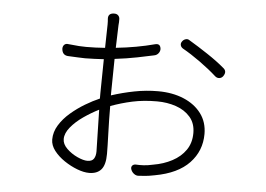

<svg xmlns="http://www.w3.org/2000/svg" viewBox="-49 -681 1097 791"><g transform="rotate(5 500.0 -285.5)"><path d="M680 -526Q685 -534 694 -537Q703 -540 710 -535Q747 -513 788.5 -485.5Q830 -458 858 -434Q877 -420 862 -399Q856 -391 846.5 -390Q837 -389 829 -396Q799 -423 760 -451Q721 -479 687 -498Q679 -503 677 -511Q675 -519 680 -526ZM365 -217Q333 -201 302 -179.5Q271 -158 250.5 -133Q230 -108 230 -84Q230 -63 249 -44.5Q268 -26 293 -14.5Q318 -3 335 -3Q354 -3 361.5 -14.5Q369 -26 369 -45ZM192 -454Q192 -465 198.5 -471Q205 -477 216 -475Q244 -472 259.5 -471Q275 -470 289 -470Q328 -470 367 -473L369 -570Q369 -586 368 -592Q366 -617 393 -617Q404 -617 410 -610Q416 -603 415 -592Q415 -587 415 -583Q415 -579 414 -571L411 -477Q497 -486 572 -506Q593 -511 595 -488Q595 -478 588.5 -470Q582 -462 572 -460Q545 -454 502.5 -445.5Q460 -437 410 -431L408 -289V-280Q454 -295 502.5 -304.5Q551 -314 600 -314Q660 -314 706.5 -294.5Q753 -275 779.5 -239.5Q806 -204 806 -155Q806 -85 758.5 -35Q711 15 617 32Q592 37 578.5 38Q565 39 551 40Q541 41 532 34.5Q523 28 519 18Q515 8 520 1.5Q525 -5 535 -5Q551 -4 568 -5Q585 -6 607 -11Q649 -18 684 -36.5Q719 -55 739.5 -84.5Q760 -114 760 -155Q760 -195 737.5 -221Q715 -247 678.5 -259.5Q642 -272 600 -272Q544 -272 498 -262Q452 -252 409 -236Q409 -180 411 -124.5Q413 -69 413 -38Q413 7 396 26.5Q379 46 346 46Q324 46 296.5 35.5Q269 25 243 7.5Q217 -10 200 -32Q183 -54 183 -78Q183 -109 200.5 -137.5Q218 -166 246 -190Q274 -214 305 -232.5Q336 -251 364 -263V-286L366 -426Q347 -425 327.5 -424Q308 -423 289 -423Q275 -423 259 -424Q243 -425 217 -426Q194 -428 192 -454Z"/></g></svg>

Font: Chiron GoRound TC L
Style: Regular
Weight: 300
Designer: Ryoko NISHIZUKA 西塚涼子 (kana, bopomofo & ideographs); Paul D. Hunt (Latin, Greek & Cyrillic); Sandoll Communications 산돌커뮤니
Foundry: Adobe
Version: Version 1.000;hotconv 1.1.1;makeotfexe 2.6.0